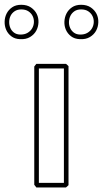

<svg xmlns="http://www.w3.org/2000/svg" viewBox="-106 -784 437 813"><path d="M47.9 -513.7H173.3Q176.3 -511.2 179 -508.8Q181.6 -506.3 184.1 -503.9V0Q181.6 2.4 179 4.9Q176.3 7.3 173.3 9.8H47.9Q45.4 6.8 43.5 3.9Q41.5 1 39.1 -1.5V-502.4ZM58.6 -494.1V-9.8H164.6V-494.1ZM-16.1 -763.7Q8.8 -763.7 25.1 -752.4Q41.5 -741.2 49.6 -724.9Q57.6 -708.5 56.9 -689.2Q56.2 -669.9 47.4 -653.8Q38.6 -637.7 21.2 -627.2Q3.9 -616.7 -21.5 -618.2Q-43.5 -619.1 -58.1 -630.4Q-72.8 -641.6 -79.8 -657.7Q-86.9 -673.8 -86.4 -692.4Q-85.9 -710.9 -77.9 -726.8Q-69.8 -742.7 -54.4 -753.2Q-39.1 -763.7 -16.1 -763.7ZM237.3 -763.7Q262.2 -763.7 278.6 -752.4Q294.9 -741.2 303 -724.9Q311 -708.5 310.3 -689.2Q309.6 -669.9 300.8 -653.8Q292 -637.7 274.7 -627.2Q257.3 -616.7 231.9 -618.2Q209.5 -619.1 194.8 -630.4Q180.2 -641.6 173.1 -657.7Q166 -673.8 166.7 -692.4Q167.5 -710.9 175.5 -726.8Q183.6 -742.7 199 -753.2Q214.4 -763.7 237.3 -763.7ZM237.3 -744.1Q220.2 -744.1 209 -736.3Q197.8 -728.5 192.1 -716.8Q186.5 -705.1 186 -691.7Q185.5 -678.2 190.7 -666.3Q195.8 -654.3 206.3 -646.2Q216.8 -638.2 232.4 -637.7Q251 -637.2 263.9 -644.8Q276.9 -652.3 283.7 -664.3Q290.5 -676.3 291 -690.2Q291.5 -704.1 285.6 -716.1Q279.8 -728 267.8 -736.1Q255.9 -744.1 237.3 -744.1ZM-16.1 -744.1Q-32.7 -744.1 -44.2 -736.3Q-55.7 -728.5 -61.3 -716.8Q-66.9 -705.1 -67.1 -691.7Q-67.4 -678.2 -62.5 -666.3Q-57.6 -654.3 -47.1 -646.2Q-36.6 -638.2 -21 -637.7Q-2.4 -637.2 10.5 -644.8Q23.4 -652.3 30.3 -664.3Q37.1 -676.3 37.6 -690.2Q38.1 -704.1 32.2 -716.1Q26.4 -728 14.4 -736.1Q2.4 -744.1 -16.1 -744.1Z"/></svg>

Font: Preussische VI 9 Linie
Style: Regular
Weight: 400
Designer: Peter Wiegel
Foundry: Peter Wiegel
Version: Version 1.000 2009 initial release